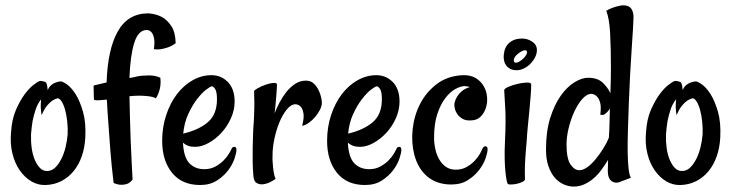

<svg xmlns="http://www.w3.org/2000/svg" viewBox="-20 -685 2750 722"><path d="M300.8 -168Q298.8 -129.9 287.6 -97.7Q276.4 -65.4 256.8 -41.5Q237.3 -17.6 210.4 -3.9Q183.6 9.8 151.4 10.7Q123 11.7 98.1 -2.9Q73.2 -17.6 54.7 -43.9Q36.1 -70.3 26.9 -106.9Q17.6 -143.6 21.5 -186.5Q24.4 -236.3 40 -272Q55.7 -307.6 73.2 -331.1Q90.8 -354.5 106 -365.7Q121.1 -377 125 -378.9Q131.8 -381.8 137.7 -380.4Q143.6 -378.9 150.4 -377Q152.3 -376 154.3 -372.1Q158.2 -365.2 159.2 -346.7Q164.1 -357.4 171.9 -364.3Q179.7 -371.1 187.5 -374Q197.3 -377.9 207 -378.9Q213.9 -379.9 231 -368.2Q248 -356.4 264.2 -331.1Q280.3 -305.7 292 -265.1Q303.7 -224.6 300.8 -168ZM234.4 -179.7Q235.4 -203.1 232.9 -227.1Q230.5 -251 225.1 -271Q219.7 -291 211.9 -303.2Q204.1 -315.4 196.3 -315.4Q187.5 -313.5 176.8 -306.6Q168 -300.8 157.2 -288.1Q146.5 -275.4 136.7 -252Q135.7 -254.9 134.8 -262.7Q133.8 -269.5 133.3 -280.8Q132.8 -292 134.8 -311.5Q121.1 -294.9 113.8 -272.5Q106.4 -250 102.5 -229.5Q98.6 -205.1 96.7 -180.7Q95.7 -154.3 99.1 -128.9Q102.5 -103.5 110.8 -84Q119.1 -64.5 130.9 -52.7Q142.6 -41 159.2 -42Q175.8 -43 188.5 -55.7Q201.2 -68.4 210.9 -87.9Q220.7 -107.4 226.6 -131.8Q232.4 -156.2 234.4 -179.7Z M538.1 -634.8Q566.4 -632.8 588.9 -621.1Q608.4 -610.4 624 -587.4Q639.6 -564.5 640.6 -522.5Q626 -511.7 611.3 -506.8Q596.7 -502 585 -500Q571.3 -498 558.6 -500Q562.5 -527.3 559.1 -542Q555.7 -556.6 549.8 -563.5Q543 -571.3 532.2 -572.3Q500 -572.3 484.9 -523.9Q469.7 -475.6 466.8 -391.6Q480.5 -393.6 491.2 -396.5Q502 -399.4 515.6 -400.4Q528.3 -401.4 540 -401.4Q550.8 -401.4 562 -399.4Q573.2 -397.5 583 -392.6Q585 -376 583 -362.3Q581.1 -348.6 577.1 -337.9Q573.2 -326.2 566.4 -315.4Q554.7 -321.3 537.6 -323.2Q520.5 -325.2 504.9 -325.2Q486.3 -325.2 466.8 -323.2Q467.8 -278.3 468.8 -238.8Q469.7 -199.2 471.2 -161.6Q472.7 -124 474.6 -86.4Q476.6 -48.8 478.5 -9.8Q467.8 3.9 455.6 7.3Q443.4 10.7 432.6 9.8Q419.9 8.8 407.2 2.9Q399.4 -61.5 395 -118.7Q390.6 -175.8 387.7 -218.8Q383.8 -268.6 381.8 -310.5Q365.2 -308.6 354 -308.1Q342.8 -307.6 336.9 -308.6Q333 -308.6 333 -314.5L332 -360.4Q332 -364.3 335.9 -364.3Q342.8 -366.2 354 -368.7Q365.2 -371.1 380.9 -375Q384.8 -499 422.9 -566.9Q460.9 -634.8 538.1 -634.8Z M732.4 10.7Q664.1 10.7 627 -35.2Q589.8 -81.1 589.8 -155.3Q589.8 -207 605 -252.4Q620.1 -297.9 645.5 -331.1Q670.9 -364.3 704.6 -383.3Q738.3 -402.3 775.4 -402.3Q811.5 -402.3 836.9 -376.5Q862.3 -350.6 862.3 -302.7Q862.3 -271.5 848.6 -240.7Q835 -210 813 -186Q791 -162.1 764.6 -147.5Q738.3 -132.8 713.9 -132.8Q698.2 -132.8 687.5 -136.7Q676.8 -140.6 668 -148.4Q670.9 -92.8 692.4 -70.8Q713.9 -48.8 748 -48.8Q771.5 -48.8 789.6 -58.6Q807.6 -68.4 820.3 -81.1Q833 -93.8 840.8 -106.9Q848.6 -120.1 851.6 -127Q854.5 -132.8 861.8 -132.8Q869.1 -132.8 869.1 -121.1Q869.1 -110.4 861.8 -88.4Q854.5 -66.4 837.9 -44.4Q821.3 -22.5 795.4 -5.9Q769.5 10.7 732.4 10.7ZM777.3 -360.4Q771.5 -360.4 755.4 -348.1Q739.3 -335.9 721.2 -312.5Q703.1 -289.1 688 -256.3Q672.9 -223.6 668.9 -182.6Q727.5 -196.3 761.7 -225.6Q795.9 -254.9 795.9 -311.5Q795.9 -339.8 789.1 -350.1Q782.2 -360.4 777.3 -360.4Z M1190.4 -299.8Q1190.4 -286.1 1183.1 -272Q1175.8 -257.8 1165 -245.1Q1154.3 -232.4 1141.1 -223.1Q1127.9 -213.9 1116.2 -211.9Q1124 -242.2 1121.1 -258.8Q1118.2 -275.4 1111.3 -283.2Q1103.5 -292 1091.8 -293Q1074.2 -293 1058.1 -272.9Q1042 -252.9 1030.3 -224.1Q1018.6 -195.3 1011.7 -162.6Q1004.9 -129.9 1004.9 -103.5Q1003.9 -85 1005.9 -67.4Q1006.8 -52.7 1009.3 -37.1Q1011.7 -21.5 1016.6 -12.7Q1010.7 -7.8 997.6 -1Q984.4 5.9 970.2 7.8Q956.1 9.8 944.8 2.9Q933.6 -3.9 932.6 -26.4Q930.7 -47.9 930.2 -74.7Q929.7 -101.6 930.2 -128.4Q930.7 -155.3 931.6 -181.6Q932.6 -208 934.6 -230.5Q936.5 -273.4 936.5 -296.9Q936.5 -320.3 935.5 -341.8Q935.5 -345.7 948.7 -353Q961.9 -360.4 978 -366.2Q994.1 -372.1 1007.8 -373Q1021.5 -374 1021.5 -367.2Q1021.5 -356.4 1019 -324.7Q1016.6 -293 1012.7 -258.8Q1019.5 -277.3 1030.8 -298.8Q1042 -320.3 1056.6 -338.9Q1071.3 -357.4 1089.8 -369.6Q1108.4 -381.8 1130.9 -381.8Q1148.4 -381.8 1159.7 -371.1Q1170.9 -360.4 1177.7 -346.7Q1184.6 -333 1187.5 -319.3Q1190.4 -305.7 1190.4 -299.8Z M1352.5 10.7Q1284.2 10.7 1247.1 -35.2Q1210 -81.1 1210 -155.3Q1210 -207 1225.1 -252.4Q1240.2 -297.9 1265.6 -331.1Q1291 -364.3 1324.7 -383.3Q1358.4 -402.3 1395.5 -402.3Q1431.6 -402.3 1457 -376.5Q1482.4 -350.6 1482.4 -302.7Q1482.4 -271.5 1468.8 -240.7Q1455.1 -210 1433.1 -186Q1411.1 -162.1 1384.8 -147.5Q1358.4 -132.8 1334 -132.8Q1318.4 -132.8 1307.6 -136.7Q1296.9 -140.6 1288.1 -148.4Q1291 -92.8 1312.5 -70.8Q1334 -48.8 1368.2 -48.8Q1391.6 -48.8 1409.7 -58.6Q1427.7 -68.4 1440.4 -81.1Q1453.1 -93.8 1460.9 -106.9Q1468.8 -120.1 1471.7 -127Q1474.6 -132.8 1481.9 -132.8Q1489.3 -132.8 1489.3 -121.1Q1489.3 -110.4 1481.9 -88.4Q1474.6 -66.4 1458 -44.4Q1441.4 -22.5 1415.5 -5.9Q1389.6 10.7 1352.5 10.7ZM1397.5 -360.4Q1391.6 -360.4 1375.5 -348.1Q1359.4 -335.9 1341.3 -312.5Q1323.2 -289.1 1308.1 -256.3Q1293 -223.6 1289.1 -182.6Q1347.7 -196.3 1381.8 -225.6Q1416 -254.9 1416 -311.5Q1416 -339.8 1409.2 -350.1Q1402.3 -360.4 1397.5 -360.4Z M1813.5 -123Q1813.5 -112.3 1806.2 -90.3Q1798.8 -68.4 1782.2 -46.4Q1765.6 -24.4 1739.7 -7.8Q1713.9 8.8 1676.8 8.8Q1624 8.8 1588.4 -20Q1552.7 -48.8 1538.1 -102.5Q1526.4 -147.5 1531.7 -198.7Q1537.1 -250 1559.6 -293.9Q1582 -337.9 1622.1 -368.7Q1662.1 -399.4 1719.7 -402.3Q1749 -403.3 1768.6 -391.6Q1788.1 -379.9 1798.8 -361.3Q1809.6 -342.8 1811.5 -320.8Q1813.5 -298.8 1807.1 -279.3Q1800.8 -259.8 1787.6 -246.6Q1774.4 -233.4 1753.9 -232.4Q1733.4 -230.5 1720.2 -237.8Q1707 -245.1 1699.7 -255.9Q1692.4 -266.6 1689.9 -278.3Q1687.5 -290 1689.5 -298.8Q1692.4 -311.5 1699.2 -322.3Q1705.1 -332 1716.3 -341.8Q1727.5 -351.6 1746.1 -357.4Q1743.2 -359.4 1740.2 -359.4Q1737.3 -359.4 1734.4 -360.4Q1730.5 -360.4 1728.5 -361.3Q1712.9 -361.3 1692.9 -350.6Q1672.9 -339.8 1654.8 -316.4Q1636.7 -293 1624.5 -256.3Q1612.3 -219.7 1612.3 -168Q1612.3 -145.5 1617.2 -123.5Q1622.1 -101.6 1632.3 -84.5Q1642.6 -67.4 1657.7 -57.1Q1672.9 -46.9 1693.4 -46.9Q1716.8 -46.9 1734.9 -57.1Q1752.9 -67.4 1765.6 -81.1Q1778.3 -94.7 1785.6 -108.4Q1793 -122.1 1795.9 -128.9Q1798.8 -134.8 1806.2 -134.8Q1813.5 -134.8 1813.5 -123Z M1876 -345.7Q1876 -351.6 1891.6 -358.4Q1907.2 -365.2 1926.3 -369.6Q1945.3 -374 1961.4 -374.5Q1977.5 -375 1977.5 -367.2Q1977.5 -352.5 1975.6 -325.7Q1973.6 -298.8 1970.7 -269Q1967.8 -239.3 1964.8 -209.5Q1961.9 -179.7 1960.9 -159.2Q1959 -137.7 1957 -112.3Q1955.1 -90.8 1954.1 -64.5Q1953.1 -38.1 1954.1 -10.7Q1954.1 -5.9 1944.3 -1Q1934.6 3.9 1922.9 6.3Q1911.1 8.8 1900.4 8.8Q1889.6 8.8 1888.7 4.9Q1886.7 1 1884.8 -8.8Q1882.8 -18.6 1880.9 -36.6Q1878.9 -54.7 1877.9 -83.5Q1877 -112.3 1878.9 -153.3Q1882.8 -234.4 1879.9 -278.8Q1877 -323.2 1876 -345.7ZM1944.3 -540Q1963.9 -540 1981.4 -528.3Q1999 -516.6 1999 -497.1Q1999 -482.4 1991.7 -468.8Q1984.4 -455.1 1973.6 -444.3Q1962.9 -433.6 1949.2 -427.2Q1935.5 -420.9 1923.8 -420.9Q1908.2 -420.9 1898.4 -426.3Q1888.7 -431.6 1883.3 -439Q1877.9 -446.3 1876 -455.1Q1874 -463.9 1874 -471.7Q1874 -481.4 1877 -493.7Q1879.9 -505.9 1887.7 -516.1Q1895.5 -526.4 1909.2 -533.2Q1922.9 -540 1944.3 -540ZM1919.9 -449.2Q1925.8 -449.2 1933.1 -453.6Q1940.4 -458 1946.8 -463.9Q1953.1 -469.7 1957.5 -476.6Q1961.9 -483.4 1961.9 -488.3Q1961.9 -496.1 1954.1 -496.1Q1949.2 -496.1 1941.9 -492.2Q1934.6 -488.3 1927.7 -482.9Q1920.9 -477.5 1916.5 -471.2Q1912.1 -464.8 1912.1 -459Q1912.1 -449.2 1919.9 -449.2Z M2362.3 -620.1Q2362.3 -609.4 2360.4 -578.1Q2358.4 -546.9 2355.5 -502.9Q2352.5 -459 2349.6 -406.2Q2346.7 -353.5 2344.7 -298.8Q2342.8 -244.1 2341.3 -196.8Q2339.8 -149.4 2340.3 -112.3Q2340.8 -75.2 2343.8 -50.3Q2346.7 -25.4 2352.5 -16.6L2308.6 0Q2303.7 2 2296.9 2Q2290 2 2282.7 -2Q2275.4 -5.9 2270.5 -15.6Q2265.6 -25.4 2265.6 -43Q2265.6 -49.8 2266.1 -60.1Q2266.6 -70.3 2266.6 -84Q2254.9 -64.5 2241.2 -45.9Q2227.5 -27.3 2211.4 -13.7Q2195.3 0 2176.8 8.3Q2158.2 16.6 2137.7 16.6Q2118.2 16.6 2099.6 8.3Q2081.1 0 2066.4 -16.6Q2051.8 -33.2 2042.5 -59.6Q2033.2 -85.9 2033.2 -123Q2033.2 -190.4 2048.8 -240.7Q2064.5 -291 2088.4 -324.7Q2112.3 -358.4 2140.1 -375.5Q2168 -392.6 2191.4 -392.6Q2227.5 -392.6 2247.1 -373.5Q2266.6 -354.5 2275.4 -334Q2276.4 -362.3 2276.9 -387.2Q2277.3 -412.1 2277.3 -429.7Q2277.3 -502 2274.4 -558.6Q2271.5 -615.2 2259.8 -644.5Q2273.4 -652.3 2284.7 -656.2Q2295.9 -660.2 2304.7 -662.1Q2315.4 -665 2323.2 -665Q2344.7 -665 2353.5 -652.8Q2362.3 -640.6 2362.3 -620.1ZM2269.5 -167Q2271.5 -192.4 2272 -220.2Q2272.5 -248 2273.4 -276.4Q2266.6 -265.6 2257.3 -257.8Q2248 -250 2237.3 -253.9Q2241.2 -283.2 2236.8 -298.8Q2232.4 -314.5 2224.6 -322.3Q2215.8 -331.1 2204.1 -332Q2186.5 -332 2169.4 -312.5Q2152.3 -293 2139.2 -264.2Q2126 -235.4 2118.2 -202.6Q2110.4 -169.9 2110.4 -142.6Q2110.4 -87.9 2125.5 -66.4Q2140.6 -44.9 2158.2 -44.9Q2172.9 -44.9 2189 -56.6Q2205.1 -68.4 2220.2 -86.9Q2235.4 -105.5 2248.5 -126.5Q2261.7 -147.5 2269.5 -167Z M2688.5 -168Q2686.5 -129.9 2675.3 -97.7Q2664.1 -65.4 2644.5 -41.5Q2625 -17.6 2598.1 -3.9Q2571.3 9.8 2539.1 10.7Q2510.7 11.7 2485.8 -2.9Q2460.9 -17.6 2442.4 -43.9Q2423.8 -70.3 2414.6 -106.9Q2405.3 -143.6 2409.2 -186.5Q2412.1 -236.3 2427.7 -272Q2443.4 -307.6 2460.9 -331.1Q2478.5 -354.5 2493.7 -365.7Q2508.8 -377 2512.7 -378.9Q2519.5 -381.8 2525.4 -380.4Q2531.2 -378.9 2538.1 -377Q2540 -376 2542 -372.1Q2545.9 -365.2 2546.9 -346.7Q2551.8 -357.4 2559.6 -364.3Q2567.4 -371.1 2575.2 -374Q2585 -377.9 2594.7 -378.9Q2601.6 -379.9 2618.7 -368.2Q2635.7 -356.4 2651.9 -331.1Q2668 -305.7 2679.7 -265.1Q2691.4 -224.6 2688.5 -168ZM2622.1 -179.7Q2623 -203.1 2620.6 -227.1Q2618.2 -251 2612.8 -271Q2607.4 -291 2599.6 -303.2Q2591.8 -315.4 2584 -315.4Q2575.2 -313.5 2564.5 -306.6Q2555.7 -300.8 2544.9 -288.1Q2534.2 -275.4 2524.4 -252Q2523.4 -254.9 2522.5 -262.7Q2521.5 -269.5 2521 -280.8Q2520.5 -292 2522.5 -311.5Q2508.8 -294.9 2501.5 -272.5Q2494.1 -250 2490.2 -229.5Q2486.3 -205.1 2484.4 -180.7Q2483.4 -154.3 2486.8 -128.9Q2490.2 -103.5 2498.5 -84Q2506.8 -64.5 2518.6 -52.7Q2530.3 -41 2546.9 -42Q2563.5 -43 2576.2 -55.7Q2588.9 -68.4 2598.6 -87.9Q2608.4 -107.4 2614.3 -131.8Q2620.1 -156.2 2622.1 -179.7Z"/></svg>

Font: Rancho
Style: Regular
Weight: 400
Designer: Font Diner, Inc
Foundry: Font Diner, Inc
Version: Version 1.001